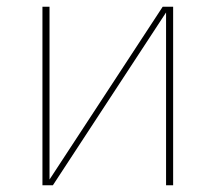

<svg xmlns="http://www.w3.org/2000/svg" viewBox="-20 -550 640 570"><path d="M106 0V-530H127V-17L463 -530H494V0H473V-513L137 0Z"/></svg>

Font: Iosevka Slab Thin Extended
Style: Regular
Weight: 100
Width: 7
Monospace: yes
Designer: Belleve Invis
Foundry: Belleve Invis
Version: Version 11.1.1; ttfautohint (v1.8.3)